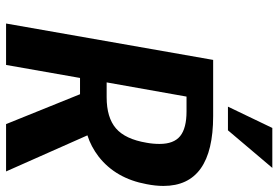

<svg xmlns="http://www.w3.org/2000/svg" viewBox="-166 -774 940 649"><g transform="rotate(90 304.5 -450.0)"><path d="M183 -700H373Q609 -700 609 -532Q609 -505 603 -475Q584 -371 510 -313Q476 -287 438 -275L560 0H400L299 -250H244L200 0H60ZM309 -340Q378 -340 414.5 -371.5Q451 -403 463 -475Q467 -496 467 -519Q467 -567 440.5 -588.5Q414 -610 357 -610H307L259 -340ZM341 -750 413 -900H548L421 -750Z"/></g></svg>

Font: Scada
Style: Bold Italic
Weight: 700
Italic angle: -10°
Version: Version 4.000